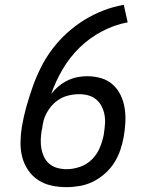

<svg xmlns="http://www.w3.org/2000/svg" viewBox="-20 -763 640 791"><path d="M254 8Q222 8 192 1.5Q162 -5 137.5 -21Q113 -37 96 -62Q79 -87 71.5 -116Q64 -145 64.5 -177Q65 -209 70 -240Q77 -282 88.5 -323Q100 -364 114.5 -405Q129 -446 148.5 -485Q168 -524 195 -560Q222 -596 255.5 -626.5Q289 -657 327 -680.5Q365 -704 406.5 -720Q448 -736 490 -743L506 -671Q452 -661 400.5 -634Q349 -607 308 -567Q267 -527 238 -477.5Q209 -428 191 -376Q205 -394 222 -408Q239 -422 258.5 -431.5Q278 -441 298.5 -445Q319 -449 339 -449Q369 -449 396.5 -441Q424 -433 444.5 -414.5Q465 -396 477 -371Q489 -346 493.5 -317.5Q498 -289 496.5 -259.5Q495 -230 490 -201Q485 -173 476 -146Q467 -119 451.5 -94Q436 -69 413 -48.5Q390 -28 364 -15Q338 -2 309.5 3Q281 8 254 8ZM255 -66Q282 -66 310.5 -76Q339 -86 360 -107.5Q381 -129 392 -156.5Q403 -184 408 -211V-213Q411 -232 412.5 -251.5Q414 -271 410.5 -290Q407 -309 398.5 -325.5Q390 -342 376 -353.5Q362 -365 344 -370Q326 -375 306 -375Q283 -375 259.5 -369Q236 -363 215.5 -348Q195 -333 181 -312Q167 -291 160 -268Q158 -259 156 -249Q154 -239 153 -230L152 -228Q149 -209 148 -189.5Q147 -170 150.5 -151Q154 -132 162 -115.5Q170 -99 184 -87.5Q198 -76 216.5 -71Q235 -66 255 -66Z"/></svg>

Font: Iosevka HT Extended
Style: Italic
Weight: 400
Width: 7
Italic angle: -9°
Monospace: yes
Designer: Belleve Invis
Foundry: Belleve Invis
Version: Version 32.3.0; ttfautohint (v1.8.4)